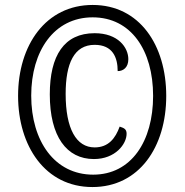

<svg xmlns="http://www.w3.org/2000/svg" viewBox="-20 -745 745 775"><path d="M353 10C541 10 651 -151 651 -358C651 -563 543 -725 354 -725C165 -725 53 -563 53 -358C53 -156 162 10 353 10ZM356 -40C201 -40 106 -175 106 -359C106 -539 198 -675 354 -675C509 -675 598 -542 598 -358C598 -175 510 -40 356 -40ZM359 -103C446 -103 491 -164 491 -205C491 -223 482 -228 463 -234C446 -187 418 -150 362 -150C288 -150 245 -225 245 -366C245 -489 279 -564 362 -564C435 -564 455 -513 455 -458C478 -458 498 -473 498 -506C498 -553 457 -611 362 -611C239 -611 181 -521 181 -364C181 -194 249 -103 359 -103Z"/></svg>

Font: Noto Serif Ethiopic ExtraCondensed Black
Style: Regular
Weight: 900
Width: 2
Designer: Monotype Design Team
Foundry: Monotype Imaging Inc.
Version: Version 2.102